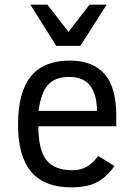

<svg xmlns="http://www.w3.org/2000/svg" viewBox="-20 -786 568 821"><path d="M144 -246.1Q144 -144.5 178.7 -101.3Q213.4 -58.1 290 -58.1Q324.2 -58.1 350.1 -72.5Q376 -86.9 399.9 -119.1L469.2 -76.2Q439.9 -32.2 397.9 -8.5Q356 15.1 284.2 15.1Q169.9 15.1 113.5 -51.3Q57.1 -117.7 57.1 -252Q57.1 -392.6 112.1 -459.7Q167 -526.9 277.8 -526.9Q377.4 -526.9 427.2 -469.5Q477.1 -412.1 477.1 -293V-246.1ZM395 -312Q394 -380.9 366 -418.9Q337.9 -457 274.9 -457Q214.8 -457 184.8 -422.6Q154.8 -388.2 145 -312ZM323.7 -589.8H220.7L109.9 -766.1H182.6L272.9 -649.9L362.8 -766.1H436Z"/></svg>

Font: ClearSansRegular
Style: Regular
Weight: 400
Foundry: Intel Corporation
Version: Version 1.00